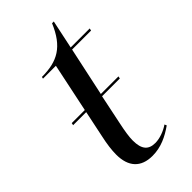

<svg xmlns="http://www.w3.org/2000/svg" viewBox="-213 -714 779 779"><g transform="rotate(-45 176.0 -324.5)"><path d="M167 10C216 10 257 -10 295 -37L291 -46C268 -30 237 -19 212 -19C173 -19 154 -40 154 -91C154 -111 158 -139 167 -181L193 -306H295L297 -316H196L241 -526H350L352 -536H243L269 -659H259C219 -564 166 -534 76 -534L74 -526H148L104 -316H29L27 -306H102L78 -191C70 -155 66 -124 66 -98C66 -28 101 10 167 10Z"/></g></svg>

Font: Noto Serif Display SemiCondensed
Style: Italic
Weight: 400
Width: 4
Italic angle: -12°
Designer: Monotype Design Team
Foundry: Monotype Imaging Inc.
Version: Version 2.009